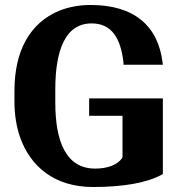

<svg xmlns="http://www.w3.org/2000/svg" viewBox="-20 -741 721 771"><path d="M38 -334C38 -280 46 -231 61 -189C102 -73 198 10 354 10C478 10 573 -8 630 -40L634 -42V-346H338V-276H472V-109C452 -77 409 -64 362 -64C246 -64 202 -171 202 -330V-381C202 -535 240 -647 348 -647C427 -647 465 -590 476 -488V-481H634L633 -489C615 -638 518 -721 344 -721C298 -721 256 -713 218 -698C100 -649 38 -537 38 -376Z"/></svg>

Font: Aerodynamic
Style: Bd
Weight: 500
Designer: Google
Version: Version 2.000980; 2014